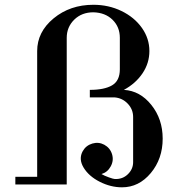

<svg xmlns="http://www.w3.org/2000/svg" viewBox="-20 -780 734 812"><path d="M496.1 12.2Q448.2 12.2 401.9 -11.2Q355.5 -34.7 333.5 -71.3Q311.5 -107.9 330.1 -141.1Q343.8 -165 370.4 -172.9Q397 -180.7 420.9 -168Q445.8 -154.3 453.9 -127.7Q461.9 -101.1 448.2 -76.2Q435.1 -51.8 409.2 -43.9Q421.4 -36.6 440.7 -29.8Q460 -22.9 465.8 -22.9Q498.5 -21.5 520.8 -43.2Q543 -64.9 543 -94.2V-285.2Q543 -317.9 520 -341.8Q497.1 -365.7 463.9 -368.2H359.9V-399.9Q421.4 -399.9 454.1 -419.2Q486.8 -438.5 486.8 -486.8V-620.1Q486.8 -666 456.1 -696.3Q425.3 -726.6 375 -728Q325.7 -728 293.9 -696.8Q262.2 -665.5 262.2 -620.1V0H44.9V-32.2H137.2V-564Q137.2 -645 206.8 -702.4Q276.4 -759.8 375 -759.8Q439.5 -759.8 493.9 -733.4Q548.3 -707 580.1 -662.1Q611.8 -617.2 611.8 -564Q611.8 -513.2 582.8 -470Q553.7 -426.8 503.9 -399.9Q572.3 -396 620.1 -336.2Q668 -276.4 668 -193.8Q668 -108.4 617.7 -48.1Q567.4 12.2 496.1 12.2Z"/></svg>

Font: Fin Serif Display
Style: Italic
Weight: 400
Designer: J. Blake Harris
Version: Version 1.006;FEAKit 1.0